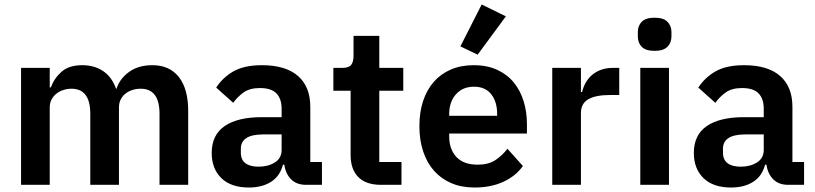

<svg xmlns="http://www.w3.org/2000/svg" viewBox="-20 -825 3639 857"><path d="M74 0V-522H202V-435H207Q222 -476 255 -505Q288 -534 347 -534Q401 -534 440 -508Q479 -482 498 -429H500Q514 -473 555.5 -503.5Q597 -534 660 -534Q737 -534 778.5 -481Q820 -428 820 -330V0H692V-317Q692 -429 608 -429Q589 -429 571.5 -423.5Q554 -418 540.5 -407.5Q527 -397 519 -381.5Q511 -366 511 -345V0H383V-317Q383 -429 299 -429Q281 -429 263.5 -423.5Q246 -418 232.5 -407.5Q219 -397 210.5 -381.5Q202 -366 202 -345V0Z M1346 0Q1304 0 1279.5 -24.5Q1255 -49 1249 -90H1243Q1230 -39 1190 -13.5Q1150 12 1091 12Q1011 12 968 -30Q925 -72 925 -142Q925 -223 983 -262.5Q1041 -302 1148 -302H1237V-340Q1237 -384 1214 -408Q1191 -432 1140 -432Q1095 -432 1067.5 -412.5Q1040 -393 1021 -366L945 -434Q974 -479 1022 -506.5Q1070 -534 1149 -534Q1255 -534 1310 -486Q1365 -438 1365 -348V-102H1417V0ZM1134 -81Q1177 -81 1207 -100Q1237 -119 1237 -156V-225H1155Q1055 -225 1055 -161V-144Q1055 -112 1075.5 -96.5Q1096 -81 1134 -81Z M1680 0Q1614 0 1579.5 -34.5Q1545 -69 1545 -133V-420H1468V-522H1508Q1537 -522 1547.5 -535.5Q1558 -549 1558 -576V-665H1673V-522H1780V-420H1673V-102H1772V0Z M2112 -581 2035 -618 2130 -805 2238 -752ZM2098 12Q2040 12 1994.5 -7.5Q1949 -27 1917.5 -62.5Q1886 -98 1869 -148.5Q1852 -199 1852 -262Q1852 -324 1868.5 -374Q1885 -424 1916 -459.5Q1947 -495 1992 -514.5Q2037 -534 2094 -534Q2155 -534 2200 -513Q2245 -492 2274 -456Q2303 -420 2317.5 -372.5Q2332 -325 2332 -271V-229H1985V-216Q1985 -159 2017 -124.5Q2049 -90 2112 -90Q2160 -90 2190.5 -110Q2221 -130 2245 -161L2314 -84Q2282 -39 2226.5 -13.5Q2171 12 2098 12ZM2096 -438Q2045 -438 2015 -404Q1985 -370 1985 -316V-308H2199V-317Q2199 -371 2172.5 -404.5Q2146 -438 2096 -438Z M2445 0V-522H2573V-414H2578Q2583 -435 2593.5 -454.5Q2604 -474 2621 -489Q2638 -504 2661.5 -513Q2685 -522 2716 -522H2744V-401H2704Q2639 -401 2606 -382Q2573 -363 2573 -320V0Z M2902 -598Q2862 -598 2844.5 -616Q2827 -634 2827 -662V-682Q2827 -710 2844.5 -728Q2862 -746 2902 -746Q2941 -746 2959 -728Q2977 -710 2977 -682V-662Q2977 -634 2959 -616Q2941 -598 2902 -598ZM2838 -522H2966V0H2838Z M3498 0Q3456 0 3431.5 -24.5Q3407 -49 3401 -90H3395Q3382 -39 3342 -13.5Q3302 12 3243 12Q3163 12 3120 -30Q3077 -72 3077 -142Q3077 -223 3135 -262.5Q3193 -302 3300 -302H3389V-340Q3389 -384 3366 -408Q3343 -432 3292 -432Q3247 -432 3219.5 -412.5Q3192 -393 3173 -366L3097 -434Q3126 -479 3174 -506.5Q3222 -534 3301 -534Q3407 -534 3462 -486Q3517 -438 3517 -348V-102H3569V0ZM3286 -81Q3329 -81 3359 -100Q3389 -119 3389 -156V-225H3307Q3207 -225 3207 -161V-144Q3207 -112 3227.5 -96.5Q3248 -81 3286 -81Z"/></svg>

Font: IBM Plex Sans Thai Looped SemiBold
Style: Regular
Weight: 600
Designer: Mike Abbink, Paul van der Laan, Pieter van Rosmalen, Ben Mitchell, Mark Frömberg
Foundry: Bold Monday
Version: Version 1.1